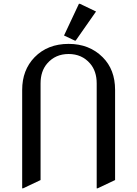

<svg xmlns="http://www.w3.org/2000/svg" viewBox="-20 -980 728 1019"><path d="M97.7 19.5V-502.9Q97.7 -608.4 163.6 -676.3Q232.9 -747.1 344.2 -747.1Q454.1 -747.1 524.9 -676.3Q590.8 -610.8 590.8 -502.9V-24.4L498 19.5H493.2V-537.1Q493.2 -602.5 458 -643.1Q414.6 -693.4 344.2 -693.4Q273.9 -693.4 230.5 -643.1Q195.3 -602.5 195.3 -537.1V-24.4L102.5 19.5ZM398.9 -960H403.8L489.7 -918.9L381.8 -764.6H377L319.8 -791.5Z"/></svg>

Font: Nova Slim
Style: Book
Weight: 400
Version: Version 2.000